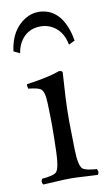

<svg xmlns="http://www.w3.org/2000/svg" viewBox="-79 -705 425 752"><g transform="rotate(-10 133.5 -329.5)"><path d="M225.1 -517.1Q213.9 -578.1 164.6 -599.6Q146.5 -606.9 127.9 -606.9Q70.8 -606.9 43.5 -556.6Q34.2 -538.6 30.8 -517.1L6.3 -528.8Q17.1 -612.8 76.2 -648.9Q101.6 -664.1 127.9 -664.1Q201.7 -664.1 234.4 -585Q244.6 -559.6 249.5 -528.8ZM175.8 -108.9Q177.2 -43.5 192.9 -30.3Q205.6 -21 248 -18.1Q256.3 -6.3 248 4.9Q228.5 4.4 198.2 2.4Q162.1 0 140.1 0Q116.7 0 79.6 2.4Q48.8 4.4 30.8 4.9Q22.5 -6.8 30.8 -18.1Q77.6 -22 88.4 -33.7Q101.1 -49.3 103 -108.9Q105 -175.3 105 -220.7Q105 -248.5 103 -307.1Q101.6 -354.5 85.4 -364.3Q73.2 -371.6 38.1 -375Q34.7 -387.2 36.1 -393.1Q123.5 -404.8 168.9 -421.9Q180.7 -420.9 182.1 -415Q182.1 -413.6 175.8 -311.5Q173.8 -270.5 173.8 -219.7Q173.8 -193.4 175.8 -108.9Z"/></g></svg>

Font: Linux Libertine Display O
Style: Regular
Weight: 400
Designer: Philipp H. Poll
Foundry: Philipp H. Poll
Version: Version 5.0.9